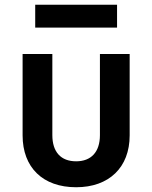

<svg xmlns="http://www.w3.org/2000/svg" viewBox="-20 -777 640 807"><path d="M472 -661V-757H128V-661ZM300 10C438 10 525 -73 525 -208V-550H400V-209C400 -138 363 -99 300 -99C236 -99 200 -138 200 -209V-550H75V-208C75 -73 160 10 300 10Z"/></svg>

Font: Tekne LDO
Style: Bold
Weight: 700
Monospace: yes
Designer: Alessio Laiso, Mario Rullo, Paolo Rosset
Foundry: Alessio Laiso
Version: Version 1.000;hotconv 1.0.109;makeotfexe 2.5.65596